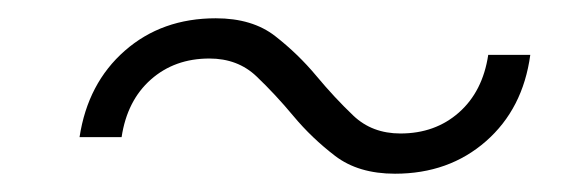

<svg xmlns="http://www.w3.org/2000/svg" viewBox="-20 -465 630 210"><path d="M412 -275Q372 -275 346.5 -294.5Q321 -314 301 -338Q281 -362 260.5 -381.5Q240 -401 209 -401Q171 -401 145 -378Q119 -355 113 -315H67Q76 -374 116.5 -409.5Q157 -445 216 -445Q256 -445 281 -425.5Q306 -406 326 -382Q346 -358 366.5 -338.5Q387 -319 418 -319Q456 -319 482 -342Q508 -365 514 -405H560Q552 -346 511.5 -310.5Q471 -275 412 -275Z"/></svg>

Font: Retni Sans Light
Style: Italic
Weight: 300
Italic angle: -8°
Designer: Vitaly Kuzmin
Foundry: ParaType Ltd.
Version: Version 1.00;June 10, 2019;FontCreator 11.5.0.2425 64-bit; t